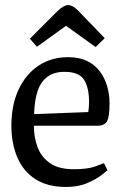

<svg xmlns="http://www.w3.org/2000/svg" viewBox="-20 -730 491 759"><path d="M241 9Q167 9 119 -22.5Q71 -54 48 -109Q25 -164 25 -233Q25 -315 53.5 -376Q82 -437 132.5 -470.5Q183 -504 249 -504Q293 -504 324 -489Q355 -474 374.5 -448Q394 -422 403.5 -389.5Q413 -357 413 -322Q413 -268 403 -250.5Q393 -233 365 -233H114Q114 -186 129 -147Q144 -108 178.5 -84.5Q213 -61 271 -61Q326 -61 356.5 -72Q387 -83 391 -85L405 -57Q402 -54 381.5 -38Q361 -22 325.5 -6.5Q290 9 241 9ZM115 -279 329 -287Q332 -305 332 -327Q332 -384 312 -415Q292 -446 235 -446Q194 -446 167.5 -426.5Q141 -407 128.5 -369.5Q116 -332 115 -279ZM358 -544 241 -628 126 -545 98 -577 204 -683Q218 -697 229.5 -703.5Q241 -710 249 -710Q258 -710 267.5 -705Q277 -700 288 -689L394 -579Z"/></svg>

Font: Faustina Light
Style: Regular
Weight: 400
Version: Version 1.200